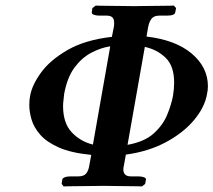

<svg xmlns="http://www.w3.org/2000/svg" viewBox="-20 -667 765 688"><path d="M261 -35Q280 -35 288.5 -45Q297 -55 300 -74L307 -112Q235 -119 191 -138.5Q147 -158 124 -184.5Q101 -211 93 -239Q85 -267 85 -290Q85 -311 88 -324Q95 -363 127.5 -407.5Q160 -452 222.5 -488Q285 -524 381 -535L388 -571Q389 -576 389 -579.5Q389 -583 389 -586Q389 -611 363 -611H337Q325 -611 316.5 -614Q308 -617 309 -623L311 -638L323 -647Q323 -647 338.5 -646.5Q354 -646 377 -646Q400 -646 423 -645.5Q446 -645 461 -645Q474 -645 497.5 -645.5Q521 -646 545 -646Q569 -646 586 -646.5Q603 -647 603 -647L611 -638L608 -623Q607 -611 577 -611H551Q532 -611 523.5 -600.5Q515 -590 511 -571L505 -536Q609 -524 667 -475Q725 -426 725 -358Q725 -345 722 -331Q714 -283 675.5 -237Q637 -191 574.5 -157.5Q512 -124 431 -113L424 -74Q423 -70 422.5 -66.5Q422 -63 422 -60Q422 -35 449 -35H475Q487 -35 495.5 -32Q504 -29 503 -23L500 -8L489 1Q489 1 473 0.5Q457 0 434 0Q411 0 388 -0.5Q365 -1 351 -1Q338 -1 314 -0.5Q290 0 266 0Q242 0 225 0.5Q208 1 208 1L201 -8L203 -23Q206 -35 235 -35ZM313 -149 375 -501Q341 -496 307 -478Q273 -460 247 -425Q221 -390 210 -331Q209 -319 207.5 -308Q206 -297 206 -287Q206 -226 237 -193Q268 -160 313 -149ZM499 -499 437 -148Q498 -159 531 -189Q564 -219 579 -255.5Q594 -292 600 -324Q602 -337 603 -348.5Q604 -360 604 -371Q604 -430 574 -459.5Q544 -489 499 -499Z"/></svg>

Font: Libertinus Serif SemiBold
Style: Italic
Weight: 600
Italic angle: -11.5°
Designer: Philipp H. Poll, Khaled Hosny
Foundry: Caleb Maclennan
Version: Version 7.051;RELEASE